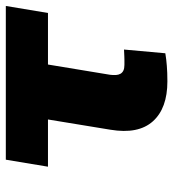

<svg xmlns="http://www.w3.org/2000/svg" viewBox="12 -598 595 660"><g transform="rotate(-90 310.0 -267.5)"><path d="M91.6 -545.5H620L595.9 -400.6H418.7L383.5 -187.5Q382.1 -176.5 382.6 -167.3Q383.2 -158 386.9 -151.5Q390.6 -144.9 398.1 -141.3Q405.5 -137.8 417.6 -137.8Q427.2 -137.8 434.3 -137.8Q441.4 -137.8 446 -138.1Q455.3 -138.1 470.2 -139.2L457.4 2.8Q446.4 4.6 435.7 5.9Q425.1 7.1 413.9 8Q402.7 8.9 389.7 9.4Q376.8 9.9 360.8 9.9Q268.1 9.9 223.4 -40.1Q178.6 -90.2 194.6 -186.1L229.8 -400.6H67.5Z"/></g></svg>

Font: Inter P Black
Style: Italic
Weight: 900
Italic angle: -9.40001°
Designer: Rasmus Andersson
Foundry: rsms
Version: Version 3.018;git-588b23468